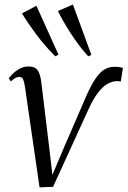

<svg xmlns="http://www.w3.org/2000/svg" viewBox="-20 -823 566 852"><path d="M360.5 -391.5Q384.5 -446.5 404.8 -475.5Q425 -504.5 445 -515.5Q465 -526.5 486.5 -526.5Q501.5 -526.5 511 -525Q520.5 -523.5 525.5 -521.5L516 -461Q512.5 -462 508.5 -462.5Q504.5 -463 500.5 -463Q479 -463 458 -451.5Q437 -440 415.8 -412.8Q394.5 -385.5 372.5 -337.5L215.5 6L155.5 8.5L91 -436Q87.5 -459.5 82.8 -470.5Q78 -481.5 66 -481.5Q55 -481.5 45.2 -475.2Q35.5 -469 28 -461.5L19 -476.5Q22.5 -481 34.5 -493.5Q46.5 -506 65.2 -517Q84 -528 106 -528Q136.5 -528 147.8 -510.2Q159 -492.5 163 -460.5L200.5 -150.5L212.5 -47L259 -157ZM225.5 -573Q204 -594 182.5 -618.8Q161 -643.5 141.8 -669.2Q122.5 -695 106 -719.2Q89.5 -743.5 77.5 -763.5L141.5 -797.5L239.5 -580.5ZM371.5 -573Q351 -595.5 331.2 -621.5Q311.5 -647.5 294 -674.8Q276.5 -702 262 -727.2Q247.5 -752.5 237 -774L303.5 -803L385.5 -579.5Z"/></svg>

Font: Merriweather 120pt Light
Style: Italic
Weight: 300
Italic angle: -7.8°
Version: Version 2.101